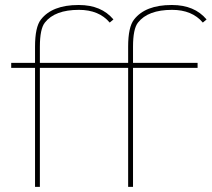

<svg xmlns="http://www.w3.org/2000/svg" viewBox="-20 -732 829 752"><path d="M136.2 -466.3V0H117.2V-466.3H23.9V-485.8H117.2V-548.8Q117.2 -626 140.1 -655.3Q184.6 -712.4 287.1 -712.4H289.1Q377 -712.4 424.3 -655.8L409.7 -643.6Q367.7 -693.4 289.1 -693.4Q194.8 -693.4 155.8 -643.6Q136.2 -619.1 136.2 -548.8V-485.8H481.9V-548.8Q481.9 -626 504.9 -655.3Q549.3 -712.4 651.9 -712.4H653.8Q741.7 -712.4 789.1 -655.8L774.4 -643.6Q732.4 -693.4 653.8 -693.4Q559.6 -693.4 520.5 -643.6Q501 -619.1 501 -548.8V-485.8H753.9V-466.3H501V0H481.9V-466.3Z"/></svg>

Font: Fortheenas_01
Style: Regular
Weight: 100
Designer: Situjuh Nazara
Version: Version 1.10 September 8, 2014